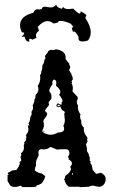

<svg xmlns="http://www.w3.org/2000/svg" viewBox="-20 -796 484 817"><path d="M12.2 -50.8 18.1 -55.2 12.2 -57.1 16.1 -62.5Q23.9 -64 30.3 -70.3L49.8 -72.8L60.5 -88.4L65.4 -104.5H60.5L70.8 -112.3L66.9 -127.9L70.8 -136.7L69.3 -143.6Q82 -153.3 82 -168L81.1 -177.2L84 -184.6L82.5 -190.4Q90.8 -195.8 90.8 -204.1L92.3 -214.8L90.3 -221.7Q101.1 -232.4 101.1 -247.6L98.1 -263.2L105 -260.7L101.1 -271Q108.9 -281.7 108.9 -298.3Q114.7 -304.7 114.7 -314L113.8 -320.8Q120.6 -329.1 120.6 -338.4L119.1 -348.1Q126.5 -359.9 127 -374L131.3 -380.4L130.4 -384.3L132.3 -393.6Q137.2 -397 141.1 -404.3L139.2 -406.7L142.1 -406.2L143.6 -416Q143.6 -423.8 140.1 -430.2Q151.4 -445.8 151.4 -464.4L150.4 -475.6Q155.8 -482.4 155.8 -492.2L159.2 -501.5L160.6 -518.6Q168 -527.3 168.5 -539.6L172.4 -547.4H176.8Q171.4 -548.8 171.4 -557.6L185.5 -576.2L182.6 -579.6L185.5 -578.6L194.8 -584L203.1 -583Q211.9 -583 218.3 -586.4Q259.3 -579.6 259.3 -551.8L258.8 -544.9L275.4 -523.9L274.9 -521Q274.9 -516.6 279.3 -513.7L276.9 -511.2L279.3 -509.3L273.9 -497.6L284.7 -480Q284.7 -473.1 290 -467.8L287.1 -465.3L291 -463.9L288.6 -460.9L290 -457.5Q284.7 -453.6 284.7 -449.7L287.1 -442.9H284.2Q290 -431.6 290 -419.9L288.6 -406.7L310.5 -383.3V-374Q306.6 -367.2 306.6 -361.8Q306.6 -355 312 -346.7L311.5 -339.4Q311.5 -323.7 322.3 -310.1L320.8 -299.8Q320.8 -291 326.2 -281.2L325.7 -275.4Q325.7 -263.2 336.9 -252.9L336.4 -246.6Q336.4 -227.5 352.5 -210.9L349.1 -209.5L353.5 -206.1Q350.6 -205.1 350.6 -201.7L352.5 -194.3L345.7 -181.2Q350.1 -171.4 350.1 -161.6L349.6 -153.8L357.4 -140.6Q357.4 -133.8 362.8 -124L360.8 -120.6L364.3 -118.7Q360.4 -117.7 360.4 -114.3L365.7 -109.4L364.7 -104.5Q364.7 -98.6 370.6 -93.8L374.5 -72.8L389.2 -56.2L409.7 -61Q429.7 -50.8 429.7 -34.2Q429.7 -21.5 422.9 -12.2Q414.1 -1 399.9 -1L376 -6.3L361.8 -3.9L360.4 -1.5L319.3 0.5L317.4 -1.5H272.9Q258.3 -12.2 254.9 -29.8L252 -31.2Q257.3 -38.1 257.3 -46.9Q281.7 -64.5 281.7 -77.1Q281.7 -82.5 278.3 -85.9Q286.1 -93.8 286.1 -101.1Q286.1 -110.4 271.5 -118.2L273.4 -121.1L269 -128.9Q275.4 -136.7 275.4 -144.5Q275.4 -161.1 258.3 -161.1Q227.1 -161.1 223.6 -159.2L194.8 -170.9Q182.6 -160.2 166 -160.2L154.3 -161.6L146.5 -157.7Q143.1 -152.8 143.1 -146L145 -136.7L141.1 -126.5Q132.8 -113.8 132.8 -99.6L133.3 -91.3Q128.4 -83.5 128.4 -70.3Q141.1 -60.1 159.7 -57.1Q163.6 -51.8 172.4 -46.9Q169.4 -29.8 156.7 -15.6L145 -9.3Q135.7 -9.3 134.3 -2L123 0H76.2L66.9 -6.3Q55.7 -0.5 43.9 -0.5Q35.2 -0.5 30.5 -2.4Q25.9 -4.4 22.9 -7.8Q20 -11.2 18.1 -15.6Q16.1 -20 12.2 -24.9ZM195.3 -222.7Q210.9 -222.7 226.1 -231.9Q252.9 -232.4 252.9 -247.6Q252.9 -254.4 249.5 -260.7Q255.9 -271.5 255.9 -285.2L253.4 -311L254.9 -316.9L257.3 -317.9Q252 -325.2 244.1 -327.1L239.3 -336.9L240.2 -342.8L235.4 -337.9L236.3 -342.8L228.5 -339.8Q220.2 -342.3 220.2 -345.7Q220.2 -351.6 226.1 -356.9Q235.4 -350.6 239.3 -350.6Q242.7 -350.6 242.7 -353L241.7 -359.9Q246.1 -363.3 246.1 -366.7Q246.1 -369.6 241.2 -378.9Q236.3 -388.2 231.4 -392.1Q236.8 -398.9 236.8 -404.3Q236.8 -416.5 218.3 -431.2L219.7 -442.9Q219.7 -457 209 -457.5Q202.6 -452.6 202.6 -444.8L203.6 -438Q193.8 -425.3 189.5 -411.6Q190.9 -402.3 198.7 -396L194.8 -393.6L198.7 -393.1V-379.4Q198.7 -374.5 192.9 -368.7Q187 -362.8 187 -358.4L188.5 -351.1Q188.5 -348.6 186.5 -346.2Q173.8 -332 171.4 -324.7Q180.7 -315.4 180.7 -311Q180.7 -304.7 172.6 -295.2Q164.6 -285.6 164.6 -279.3L167.5 -266.1L164.1 -264.6L167.5 -261.7Q164.1 -245.6 158.7 -240.7L174.3 -236.3L156.7 -237.3Q176.3 -222.7 195.3 -222.7ZM229 -343.3 236.8 -347.2 228 -351.1 224.1 -347.2ZM291.5 -53.2 289.6 -59.6 286.6 -58.1 286.1 -53.7ZM330.1 -619.6Q314 -619.6 314 -632.8L314.5 -638.2Q302.2 -662.1 294.4 -662.1L290.5 -660.2L285.2 -677.2L292.5 -681.6L281.2 -694.8Q256.3 -707 237.3 -707Q227.5 -707 226.6 -700.2L208.5 -695.8Q195.3 -706.1 182.1 -706.1Q162.1 -706.1 140.6 -681.6L146 -665.5Q132.8 -655.8 132.8 -645L135.3 -635.3L119.1 -627.4L108.4 -631.3Q104 -631.3 104 -626L105 -619.1H102.5Q88.9 -619.1 84 -641.1L71.8 -638.2Q83 -650.9 83 -654.8Q83 -658.2 76.7 -658.2H73.2Q65.4 -673.3 65.4 -689.5Q65.4 -727.1 121.6 -741.7Q127.9 -756.8 139.2 -756.8L146.5 -755.4L157.2 -757.8Q159.7 -767.6 171.4 -767.6L195.3 -764.2Q210.4 -764.2 219.2 -776.4Q222.2 -762.7 243.7 -758.8L248.5 -767.1Q252.9 -757.3 272 -757.3L292 -759.3Q311.5 -738.3 318.8 -738.3Q322.8 -738.3 322.8 -744.6V-748Q346.2 -736.3 347.7 -730.5L342.8 -720.2Q366.2 -685.1 366.2 -658.2Q366.2 -640.1 355 -624.5Q344.7 -619.6 330.1 -619.6Z"/></svg>

Font: Truetypewriter PolyglOTT
Style: Regular
Weight: 400
Designer: Sergey Beatoff a.k.a. Sam_T
Version: Version 3.76